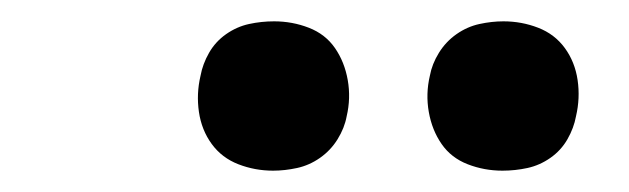

<svg xmlns="http://www.w3.org/2000/svg" viewBox="-20 -770 590 180"><path d="M451 -610Q434 -610 418.5 -616Q403 -622 394 -635Q385 -648 382 -665Q379 -682 383 -699Q385 -710 391.5 -720.5Q398 -731 408 -738Q418 -745 429.5 -747.5Q441 -750 452 -750Q469 -750 484.5 -744Q500 -738 509.5 -725Q519 -712 521.5 -695Q524 -678 520 -661Q518 -650 512 -639.5Q506 -629 496 -622Q486 -615 474.5 -612.5Q463 -610 451 -610ZM236 -610Q219 -610 203.5 -616Q188 -622 178.5 -635Q169 -648 166.5 -665Q164 -682 168 -699Q170 -710 176 -720.5Q182 -731 192 -738Q202 -745 213.5 -747.5Q225 -750 237 -750Q254 -750 269.5 -744Q285 -738 294 -725Q303 -712 306 -695Q309 -678 305 -661Q303 -650 296.5 -639.5Q290 -629 280 -622Q270 -615 258.5 -612.5Q247 -610 236 -610Z"/></svg>

Font: Lode
Style: Bold Italic
Weight: 700
Italic angle: -11°
Monospace: yes
Designer: Belleve Invis
Foundry: Belleve Invis
Version: Version 29.2.0; ttfautohint (v1.8.3)